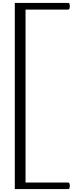

<svg xmlns="http://www.w3.org/2000/svg" viewBox="-20 -906 501 1323"><path d="M450 397H82V-886H450Q461 -886 461 -863Q461 -840 450 -840H156V352H450Q461 352 461 374.5Q461 397 450 397Z"/></svg>

Font: Sedan SC
Style: Regular
Weight: 400
Designer: Sebastian Salazar
Foundry: Sebastian Salazar
Version: Version 1.001